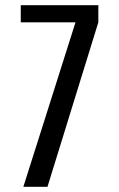

<svg xmlns="http://www.w3.org/2000/svg" viewBox="-20 -720 459 740"><path d="M70 0 271 -634H60V-700H359V-634L163 0Z"/></svg>

Font: Homenaje
Style: Regular
Weight: 400
Designer: Constanza Artigas Preller, Agustina Mingote
Foundry: Constanza Artigas Preller, Agustina Mingote
Version: Version 1.100